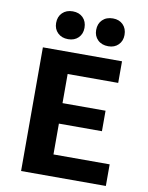

<svg xmlns="http://www.w3.org/2000/svg" viewBox="-94 -938 774 1006"><g transform="rotate(10 292.5 -435.5)"><path d="M540 0H89V-658H510V-543H241V-115H540ZM137 -279V-388H470V-279ZM211 -723Q177 -723 156 -743.5Q135 -764 135 -796Q135 -830 156 -850.5Q177 -871 211 -871Q245 -871 265.5 -850.5Q286 -830 286 -796Q286 -764 265.5 -743.5Q245 -723 211 -723ZM425 -723Q390 -723 369 -743.5Q348 -764 348 -796Q348 -830 369 -850.5Q390 -871 425 -871Q458 -871 478.5 -850.5Q499 -830 499 -796Q499 -764 478.5 -743.5Q458 -723 425 -723Z"/></g></svg>

Font: Ysabeau Office ExtraBold
Style: Regular
Weight: 800
Designer: Christian Thalmann (Catharsis Fonts)
Version: Version 2.001;gftools[0.9.30]; featfreeze: tnum,lnum,ss02